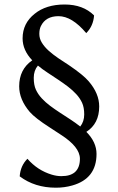

<svg xmlns="http://www.w3.org/2000/svg" viewBox="-20 -728 540 875"><path d="M373.5 -127Q419.9 -80.6 419.9 -26.4Q419.9 85.9 309.6 117.2Q274.4 127.4 234.4 127.4Q138.7 127.4 69.8 75.7Q73.2 27.3 105 -4.4Q150.9 48.3 215.8 67.9Q238.3 74.7 259.3 74.7Q280.3 74.7 295.2 70.3Q310.1 65.9 321.3 56.6Q344.2 36.1 344.2 -4.4Q344.2 -58.6 256.8 -114.3L206.1 -147.5Q140.6 -189.5 115.7 -217.8Q67.4 -274.4 67.4 -334.5Q67.4 -412.1 127 -453.1Q83 -499 83 -553.2Q83 -621.6 137.7 -665Q189.9 -707.5 274.4 -707.5Q358.9 -707.5 408.7 -657.7Q405.3 -609.4 373 -577.1Q308.1 -654.3 246.6 -654.3Q188.5 -654.3 166.5 -609.4Q159.2 -594.7 159.2 -573.5Q159.2 -552.2 170.9 -533.2Q182.6 -514.2 201.9 -496.8Q221.2 -479.5 245.6 -462.9L295.9 -429.7Q359.9 -386.2 384.3 -357.4Q432.1 -301.8 432.1 -242.7Q432.1 -164.6 373.5 -127ZM152.8 -429.2Q133.8 -406.7 133.8 -373.5Q133.8 -340.3 143.6 -319.3Q153.3 -298.3 169.9 -280.3Q186.5 -262.2 208 -246.1Q229.5 -230 252.9 -214.8L300.8 -183.6Q324.7 -168 345.7 -151.4Q363.8 -174.3 363.8 -206.5Q363.8 -238.8 354 -259.8Q344.2 -280.8 327.6 -298.8Q311 -316.9 289.6 -333.3Q268.1 -349.6 244.6 -365.2L197.3 -396.5Q173.3 -412.1 152.8 -429.2Z"/></svg>

Font: Trykker
Style: Regular
Weight: 400
Designer: Magnus Gaarde
Foundry: Magnus Gaarde
Version: Version 1.001